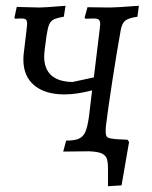

<svg xmlns="http://www.w3.org/2000/svg" viewBox="-20 -524 526 665"><path d="M347 -89V-88Q346 -80 346 -68Q346 -52 352.5 -48Q359 -44 382 -42L422 -40L427 -32L401 118L354 121V59Q354 35 349 23.5Q344 12 330 6.5Q316 1 287 0L199 1L209 -37Q238 -37 253 -43.5Q268 -50 275.5 -67Q283 -84 288 -119L299 -211Q245 -197 203 -197Q136 -197 98.5 -228.5Q61 -260 61 -317Q61 -330 62 -337L72 -421Q74 -437 74 -441Q74 -452 70 -456Q66 -460 55 -460Q42 -460 32 -459L30 -463L38 -500L117 -498Q135 -498 207 -504L201 -466Q177 -462 166 -456.5Q155 -451 150 -438.5Q145 -426 141 -399L135 -354Q133 -336 133 -329Q133 -242 231 -240L305 -256L325 -420L327 -440Q327 -452 322 -456Q317 -460 304 -460L276 -459L273 -463L283 -499L361 -498Q381 -498 461 -504L456 -466Q426 -462 414 -452.5Q402 -443 398 -419Q384 -341 369 -243.5Q354 -146 347 -89Z"/></svg>

Font: Alegreya SC
Style: Italic
Weight: 400
Italic angle: -7°
Designer: Juan Pablo del Peral
Foundry: Huerta Tipografica
Version: Version 2.007; ttfautohint (v1.6)